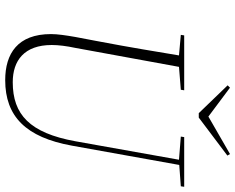

<svg xmlns="http://www.w3.org/2000/svg" viewBox="-103 -787 904 738"><g transform="rotate(90 349.0 -418.0)"><path d="M288 14C427 14 508 -65 540 -243L614 -655L696 -661L698 -674H507L505 -661L594 -654L523 -256C491 -80 420 -15 296 -15C213 -15 153 -59 153 -165C153 -191 157 -222 164 -255L237 -654L325 -661L327 -674H116L114 -661L193 -654C177 -560 165 -481 137 -334L122 -255C116 -220 111 -188 111 -162C111 -34 186 14 288 14ZM317 -850 308 -841 415 -730H432L578 -840L572 -850L428 -767Z"/></g></svg>

Font: Source Serif 4 Display Light
Style: Italic
Weight: 300
Italic angle: -12°
Designer: Frank Grießhammer
Foundry: Adobe Systems Incorporated
Version: Version 4.004;hotconv 1.0.117;makeotfexe 2.5.65602